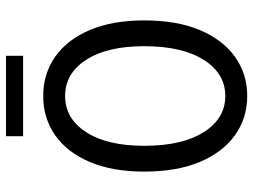

<svg xmlns="http://www.w3.org/2000/svg" viewBox="-122 -710 844 640"><g transform="rotate(-90 300.0 -390.0)"><path d="M300 12Q226 12 169 -29Q112 -70 80 -146.5Q48 -223 48 -331Q48 -437 80 -512.5Q112 -588 169 -628Q226 -668 300 -668Q374 -668 431 -628Q488 -588 520 -512.5Q552 -437 552 -331Q552 -223 520 -146.5Q488 -70 431 -29Q374 12 300 12ZM300 -61Q375 -61 420.5 -133Q466 -205 466 -331Q466 -455 420.5 -525Q375 -595 300 -595Q225 -595 179.5 -525Q134 -455 134 -331Q134 -205 179.5 -133Q225 -61 300 -61ZM166 -735V-792H434V-735Z"/></g></svg>

Font: SauceCodePro NFM
Style: Regular
Weight: 400
Monospace: yes
Designer: Paul D. Hunt, Teo Tuominen
Foundry: Adobe
Version: Version 2.042;hotconv 1.1.0;makeotfexe 2.6.0;Nerd Fonts 3.3.